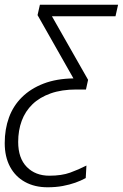

<svg xmlns="http://www.w3.org/2000/svg" viewBox="-44 -553 520 813"><path d="M157 240Q103 240 62 217.5Q21 195 -1.5 153Q-24 111 -24 53Q-24 -6 -6 -55.5Q12 -105 49 -141.5Q86 -178 140.5 -199Q195 -220 267 -221L115 -489L125 -533H456L445 -484H176L329 -215L320 -174H279Q217 -174 170.5 -157.5Q124 -141 93.5 -111.5Q63 -82 48 -41.5Q33 -1 33 48Q33 117 69.5 154Q106 191 165 191Q217 191 253 178Q289 165 322 148L319 201Q299 212 275 220.5Q251 229 222 234.5Q193 240 157 240Z"/></svg>

Font: Noto Sans Display Light
Style: Italic
Weight: 300
Italic angle: -12°
Designer: Monotype Design Team
Foundry: Monotype Imaging Inc.
Version: Version 2.003